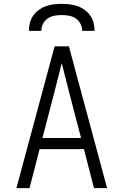

<svg xmlns="http://www.w3.org/2000/svg" viewBox="-20 -975 640 995"><path d="M65 0 263 -735H337L535 0H467L415 -202H185L133 0ZM200 -260H400L340 -490Q330 -529 320 -568.5Q310 -608 300 -648Q290 -608 280 -568.5Q270 -529 260 -490ZM130 -815Q130 -836 135 -856.5Q140 -877 152 -894Q164 -911 181 -923.5Q198 -936 218 -943Q238 -950 258.5 -952.5Q279 -955 300 -955Q321 -955 341.5 -952.5Q362 -950 382 -943Q402 -936 419 -923.5Q436 -911 448 -894Q460 -877 465 -856.5Q470 -836 470 -815H406Q406 -834 397 -851.5Q388 -869 372.5 -879.5Q357 -890 338 -893.5Q319 -897 300 -897Q281 -897 262 -893.5Q243 -890 227.5 -879.5Q212 -869 203 -851.5Q194 -834 194 -815Z"/></svg>

Font: Iosevka Aile Light
Style: Regular
Weight: 300
Designer: Belleve Invis
Foundry: Belleve Invis
Version: Version 27.3.5; ttfautohint (v1.8.4)